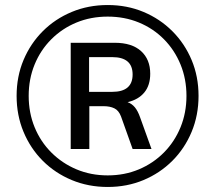

<svg xmlns="http://www.w3.org/2000/svg" viewBox="-20 -734 855 763"><path d="M408 9Q331 9 265 -18.5Q199 -46 150 -95Q101 -144 73.5 -210Q46 -276 46 -353Q46 -430 73.5 -495.5Q101 -561 150 -610Q199 -659 265 -686.5Q331 -714 408 -714Q485 -714 550.5 -686.5Q616 -659 665 -610Q714 -561 741.5 -495.5Q769 -430 769 -353Q769 -276 741.5 -210Q714 -144 665 -95Q616 -46 550.5 -18.5Q485 9 408 9ZM408 -37Q475 -37 532 -61Q589 -85 631.5 -128Q674 -171 697.5 -228.5Q721 -286 721 -353Q721 -420 697.5 -477.5Q674 -535 631.5 -578Q589 -621 532 -644.5Q475 -668 408 -668Q341 -668 284 -644.5Q227 -621 184 -578Q141 -535 117.5 -477.5Q94 -420 94 -353Q94 -286 117.5 -228.5Q141 -171 184 -128Q227 -85 284 -61Q341 -37 408 -37ZM261 -142V-564H436Q504 -564 540.5 -531Q577 -498 577 -441Q577 -395 553.5 -366.5Q530 -338 487 -328Q504 -322 516 -307.5Q528 -293 537 -267L582 -142H507L461 -271Q452 -295 434.5 -303.5Q417 -312 392 -312H335V-142ZM334 -369H426Q507 -369 507 -438Q507 -507 426 -507H334Z"/></svg>

Font: Nunito Sans Medium
Style: Regular
Weight: 500
Designer: Vernon Adams
Foundry: Vernon Adams
Version: Version 3.101; ttfautohint (v1.8.4.7-5d5b);gftools[0.9.27]